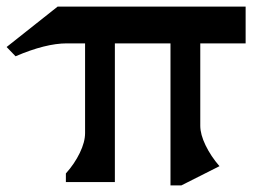

<svg xmlns="http://www.w3.org/2000/svg" viewBox="-20 -550 826 580"><path d="M585 -170Q585 -144 601 -111Q617 -78 643 -48L528 10H495V-419H327V0H179V-26Q205 -55 221 -88Q237 -121 237 -148V-419H182Q118 -419 27 -380L0 -408L154 -530H722V-419H585Z"/></svg>

Font: Inknut Antiqua Light
Style: Regular
Weight: 300
Designer: Claus Eggers Sørensen
Foundry: Claus Eggers Sørensen
Version: Version 1.003; ttfautohint (v1.8.2) -l 8 -r 50 -G 200 -x 14 